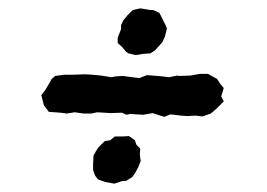

<svg xmlns="http://www.w3.org/2000/svg" viewBox="-20 -479 640 460"><path d="M305 -347 288 -351 282 -355 273 -366 262 -376V-389L270 -409V-419L276 -431L286 -443L298 -455L316 -459L340 -455H347L362 -448L369 -434L377 -418L380 -411L375 -391L369 -378L360 -368L351 -358L340 -351L323 -350ZM292 -206 283 -204 272 -209 246 -208 213 -210 199 -207H180L159 -210L140 -207L125 -209L97 -211L85 -227L79 -251L89 -264L104 -290L112 -297L134 -300H156L184 -301L201 -300L222 -298L247 -294L257 -296L274 -297L297 -294L314 -292L332 -299L346 -298L369 -296L385 -294L405 -298L409 -297L436 -298L459 -302H478L500 -290L507 -279L516 -268L510 -248L516 -236L499 -219L485 -207L465 -200L449 -202L428 -201L414 -202L388 -205L374 -199L361 -203L346 -208L323 -204ZM254 -39 232 -43 215 -49 208 -58 203 -72V-84L204 -106L210 -117L216 -126L231 -141L244 -143L255 -152H273L289 -153L303 -143L307 -132L316 -123L315 -109L317 -93L311 -78L304 -65L297 -55L283 -46L272 -45Z"/></svg>

Font: Winky Rough SemiBold
Style: Italic
Weight: 600
Italic angle: -8.97852°
Designer: Simon Atzbach
Foundry: typofactur
Version: Version 1.206; ttfautohint (v1.8.4.7-5d5b)